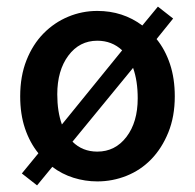

<svg xmlns="http://www.w3.org/2000/svg" viewBox="-20 -536 589 580"><path d="M274 12Q237 12 202 1Q167 -10 138 -32L92 24L46 -12L96 -73Q70 -105 55.5 -148Q41 -191 41 -245Q41 -306 60 -354Q79 -402 111.5 -435Q144 -468 186 -485.5Q228 -503 274 -503Q351 -503 410 -459L457 -516L503 -480L453 -418Q479 -386 493.5 -342.5Q508 -299 508 -245Q508 -184 488.5 -136Q469 -88 437 -55Q405 -22 362.5 -5Q320 12 274 12ZM153 -251Q153 -199 167 -160L349 -384Q318 -413 274 -413Q220 -413 186.5 -368Q153 -323 153 -251ZM274 -78Q328 -78 362 -122.5Q396 -167 396 -239Q396 -292 382 -331L199 -108Q229 -78 274 -78Z"/></svg>

Font: Processing Sans Pro Semibold
Style: Regular
Weight: 600
Designer: Paul D. Hunt
Foundry: Adobe Systems Incorporated
Version: Version 2.020;PS 2.000;hotconv 1.0.86;makeotf.lib2.5.63406